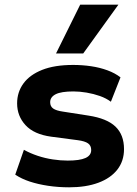

<svg xmlns="http://www.w3.org/2000/svg" viewBox="-20 -788 585 819"><path d="M275 11Q228 11 185 4.5Q142 -2 107 -13.5Q72 -25 45 -43L82 -149Q109 -134 140.5 -123.5Q172 -113 205 -108Q238 -103 269 -103Q320 -103 344.5 -114Q369 -125 369 -148Q369 -167 355.5 -176.5Q342 -186 312 -190L198 -205Q125 -215 89 -254Q53 -293 53 -347Q53 -395 80 -432Q107 -469 160 -490Q213 -511 292 -511Q331 -511 368.5 -505.5Q406 -500 438.5 -488Q471 -476 494 -458L453 -354Q433 -369 406 -378.5Q379 -388 349.5 -393Q320 -398 293 -398Q241 -398 217.5 -386Q194 -374 194 -352Q194 -334 207 -325Q220 -316 248 -312L357 -295Q436 -283 472.5 -248Q509 -213 509 -152Q509 -101 480.5 -64.5Q452 -28 399.5 -8.5Q347 11 275 11ZM219 -560 322 -768H485L335 -560Z"/></svg>

Font: Nunito Sans 8pt ExtraBold
Style: Regular
Weight: 800
Version: Version 3.101;gftools[0.9.27]